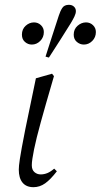

<svg xmlns="http://www.w3.org/2000/svg" viewBox="-20 -765 418 797"><path d="M119 12Q89 12 73.5 -7Q58 -26 58 -61Q58 -69 59 -78.5Q60 -88 62.5 -105.5Q65 -123 70.5 -152.5Q76 -182 85 -228L129 -440L196 -459L204 -449L171 -335Q159 -293 149.5 -258.5Q140 -224 133 -196Q126 -168 121.5 -145.5Q117 -123 114.5 -106.5Q112 -90 112 -79Q112 -60 123 -50.5Q134 -41 149 -41Q163 -41 176.5 -46.5Q190 -52 205 -65L216 -54Q190 -20 167.5 -4Q145 12 119 12ZM112 -580Q96 -580 83.5 -591Q71 -602 71 -621Q71 -644 86.5 -658Q102 -672 121 -672Q138 -672 150 -660.5Q162 -649 162 -632Q162 -610 147 -595Q132 -580 112 -580ZM183 -526 169 -530Q183 -573 196.5 -615.5Q210 -658 224 -700Q230 -719 238.5 -732Q247 -745 266 -745Q279 -745 287 -737.5Q295 -730 295 -719Q295 -709 289 -696.5Q283 -684 274 -669Q252 -633 229 -597.5Q206 -562 183 -526ZM328 -580Q312 -580 299 -591Q286 -602 286 -621Q286 -644 302 -658Q318 -672 337 -672Q354 -672 366 -660.5Q378 -649 378 -632Q378 -610 363 -595Q348 -580 328 -580Z"/></svg>

Font: Source Serif 4 60pt
Style: Italic
Weight: 400
Italic angle: -12°
Version: Version 4.004;hotconv 1.0.116;makeotfexe 2.5.65601